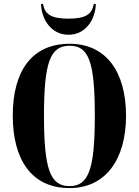

<svg xmlns="http://www.w3.org/2000/svg" viewBox="-20 -948 707 978"><path d="M329 -771C419 -771 467 -853 468 -928H458C448 -878 421 -853 329 -853C236 -853 208 -878 199 -928H189C191 -853 238 -771 329 -771ZM334 10C518 10 622 -136 622 -358C622 -583 520 -725 335 -725C139 -725 45 -582 45 -359C45 -137 139 10 334 10ZM334 0C237 0 204 -83 204 -358C204 -634 237 -715 335 -715C432 -715 463 -634 463 -358C463 -82 430 0 334 0Z"/></svg>

Font: Noto Serif Display Condensed Extra
Style: Regular
Weight: 800
Width: 3
Designer: Monotype Design Team
Foundry: Monotype Imaging Inc.
Version: Version 1.900